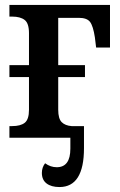

<svg xmlns="http://www.w3.org/2000/svg" viewBox="-20 -556 486 775"><path d="M424 -536V-364H368L363 -405Q356 -451 343.5 -467.5Q331 -484 298 -484H215V-293H323V-245H215V-113Q215 -77 229 -63Q243 -49 269 -47H319V42Q319 199 220 199Q187 199 168 184.5Q149 170 149 142Q149 120 162 103Q184 119 209 119Q264 119 264 44V0H18V-47H29Q63 -47 80 -60.5Q97 -74 97 -113V-245H18V-293H97V-422Q97 -462 79.5 -475.5Q62 -489 29 -489H18V-536Z"/></svg>

Font: Noto Serif NarrowSemiBold
Style: Regular
Weight: 600
Width: 4
Designer: Monotype Design Team
Foundry: Monotype Imaging Inc.
Version: Version 1.001